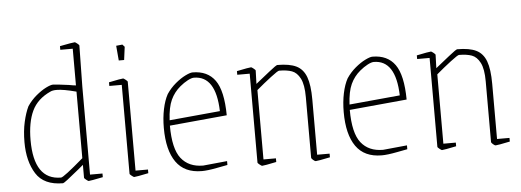

<svg xmlns="http://www.w3.org/2000/svg" viewBox="-45 -759 2417 891"><g transform="rotate(-5 1163.0 -313.5)"><path d="M54 -195Q54 -247 63.5 -289Q73 -331 87 -360Q105 -387 129.5 -407.5Q154 -428 176 -439Q198 -450 209 -450Q222 -450 282 -442Q303 -438 315 -437V-608H257V-625Q318 -637 327 -637Q329 -637 338 -630Q347 -623 347 -620L344 -430V-19H402V-2Q343 10 335 10Q333 10 324 3Q315 -4 315 -7V-67Q307 -61 291 -47Q222 10 216 10Q127 10 90.5 -48Q54 -106 54 -195ZM315 -98V-408Q255 -424 224 -424Q205 -424 195 -419Q133 -391 108 -338Q83 -285 83 -202Q83 -17 209 -17Q221 -17 315 -98Z M527 -7V-421H469V-438Q527 -450 536 -450Q538 -450 547 -443Q556 -436 556 -433V-19H614V-2Q556 10 547 10Q545 10 536 3Q527 -4 527 -7ZM517 -604 546 -607 556 -596 548 -535H523Z M704 -205Q704 -252 712.5 -292.5Q721 -333 736 -360Q754 -387 778.5 -407.5Q803 -428 825.5 -439Q848 -450 859 -450Q929 -450 964 -401Q999 -352 1000 -238L733 -213Q733 -105 768.5 -60Q804 -15 871 -15Q877 -15 983 -26V-8Q977 -7 933 1.5Q889 10 863 10Q782 10 743 -45.5Q704 -101 704 -205ZM970 -260Q965 -425 863 -425Q852 -425 834 -415.5Q816 -406 798 -391Q769 -367 753 -332.5Q737 -298 734 -238Z M1123 -7V-421H1065V-438Q1123 -450 1132 -450Q1134 -450 1143 -443Q1152 -436 1152 -433L1150 -371Q1156 -375 1170 -387Q1180 -395 1214.5 -422.5Q1249 -450 1254 -450Q1311 -450 1342.5 -434.5Q1374 -419 1388 -381.5Q1402 -344 1402 -276V-19H1460V-2Q1402 10 1393 10Q1389 10 1381 3Q1373 -4 1373 -7V-290Q1373 -348 1358 -377Q1343 -406 1319.5 -414.5Q1296 -423 1260 -423Q1254 -423 1220 -397Q1186 -371 1152 -342V-19H1210V-2Q1152 10 1143 10Q1141 10 1132 3Q1123 -4 1123 -7Z M1542 -205Q1542 -252 1550.5 -292.5Q1559 -333 1574 -360Q1592 -387 1616.5 -407.5Q1641 -428 1663.5 -439Q1686 -450 1697 -450Q1767 -450 1802 -401Q1837 -352 1838 -238L1571 -213Q1571 -105 1606.5 -60Q1642 -15 1709 -15Q1715 -15 1821 -26V-8Q1815 -7 1771 1.5Q1727 10 1701 10Q1620 10 1581 -45.5Q1542 -101 1542 -205ZM1808 -260Q1803 -425 1701 -425Q1690 -425 1672 -415.5Q1654 -406 1636 -391Q1607 -367 1591 -332.5Q1575 -298 1572 -238Z M1961 -7V-421H1903V-438Q1961 -450 1970 -450Q1972 -450 1981 -443Q1990 -436 1990 -433L1988 -371Q1994 -375 2008 -387Q2018 -395 2052.5 -422.5Q2087 -450 2092 -450Q2149 -450 2180.5 -434.5Q2212 -419 2226 -381.5Q2240 -344 2240 -276V-19H2298V-2Q2240 10 2231 10Q2227 10 2219 3Q2211 -4 2211 -7V-290Q2211 -348 2196 -377Q2181 -406 2157.5 -414.5Q2134 -423 2098 -423Q2092 -423 2058 -397Q2024 -371 1990 -342V-19H2048V-2Q1990 10 1981 10Q1979 10 1970 3Q1961 -4 1961 -7Z"/></g></svg>

Font: Grenze Thin
Style: Regular
Weight: 250
Designer: Renata Polastri
Foundry: Omnibus-Type
Version: Version 1.002; ttfautohint (v1.8)